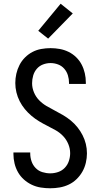

<svg xmlns="http://www.w3.org/2000/svg" viewBox="-20 -1001 540 1029"><path d="M249 8Q224 8 198.5 4Q173 0 150 -11Q127 -22 108 -39Q89 -56 76.5 -78Q64 -100 58 -125Q52 -150 52 -175V-184H142V-179Q142 -157 149 -136.5Q156 -116 171 -100.5Q186 -85 207 -78.5Q228 -72 249 -72Q271 -72 291.5 -79Q312 -86 327 -101.5Q342 -117 349 -138Q356 -159 356 -180Q356 -205 346 -229Q336 -253 318.5 -271.5Q301 -290 279 -302.5Q257 -315 234 -326.5Q211 -338 189.5 -351Q168 -364 148.5 -380.5Q129 -397 113 -416.5Q97 -436 85.5 -458.5Q74 -481 68 -506Q62 -531 62 -556Q62 -581 67.5 -605.5Q73 -630 84.5 -652.5Q96 -675 114 -693Q132 -711 154 -722.5Q176 -734 201 -738.5Q226 -743 251 -743Q276 -743 300.5 -738.5Q325 -734 347.5 -723Q370 -712 388 -694.5Q406 -677 417.5 -655Q429 -633 434.5 -608.5Q440 -584 440 -560V-551H350V-556Q350 -577 344 -597Q338 -617 324.5 -632.5Q311 -648 291.5 -655.5Q272 -663 251 -663Q230 -663 210.5 -655.5Q191 -648 177.5 -632.5Q164 -617 158 -596.5Q152 -576 152 -555Q152 -530 162 -506Q172 -482 189.5 -464Q207 -446 229 -433Q251 -420 273.5 -408.5Q296 -397 318 -384Q340 -371 359.5 -355Q379 -339 395 -319Q411 -299 422.5 -276.5Q434 -254 440 -229.5Q446 -205 446 -179Q446 -154 440 -128.5Q434 -103 421.5 -81Q409 -59 390.5 -41Q372 -23 349 -12Q326 -1 300.5 3.5Q275 8 249 8ZM238 -794 185 -836 305 -981 370 -929Z"/></svg>

Font: Iosevka Term Curly Medium
Style: Regular
Weight: 500
Designer: Belleve Invis
Foundry: Belleve Invis
Version: Version 32.3.0